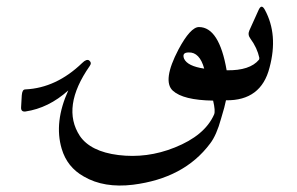

<svg xmlns="http://www.w3.org/2000/svg" viewBox="-20 -305 900 582"><path d="M667 -92C652 -179 624 -223 583 -223C566 -223 545 -200 521 -155C488 -92 482 -50 504 -30C525 -11 565 -1 626 0C631 21 632 35 629 42C610 85 570 118 510 142C453 165 396 172 339 165C282 158 243 138 222 107C184 49 194 -22 252 -105C257 -112 256 -117 250 -122C245 -125 238 -123 229 -114C177 -64 120 -37 57 -34C50 -34 47 -28 46 -16L44 19C43 30 48 34 57 33C104 26 147 5 187 -31C158 33 151 92 167 146C178 183 200 211 234 230C275 254 325 262 383 255C486 242 564 201 617 130C630 113 641 88 650 55C658 29 663 10 665 -1C736 0 780 -33 797 -100C815 -167 810 -225 783 -275C776 -288 770 -288 764 -275L736 -213C732 -204 733 -196 739 -188C753 -169 762 -149 766 -130C766 -127 766 -125 765 -124C747 -102 714 -91 667 -92ZM599 -97C565 -102 545 -112 538 -127C533 -140 538 -146 552 -146C574 -147 590 -130 599 -97Z"/></svg>

Font: XITS Math
Style: Regular
Weight: 400
Designer: MicroPress Inc., with final additions and corrections provided by Coen Hoffman, Elsevier (retired)
Version: Version 1.302